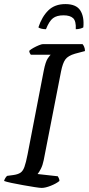

<svg xmlns="http://www.w3.org/2000/svg" viewBox="-30 -920 436 940"><path d="M174 0Q165 0 139.5 -4Q114 -8 83 -13.5Q52 -19 26 -24.5Q0 -30 -10 -34Q-8 -42 -3.5 -49Q1 -56 5 -59L35 -63Q57 -66 69.5 -74Q82 -82 89.5 -102.5Q97 -123 105 -164L184 -573Q193 -619 204.5 -635Q216 -651 218 -652H121Q119 -655 116.5 -659Q114 -663 113 -671Q120 -678 133.5 -685.5Q147 -693 160.5 -698.5Q174 -704 180 -704H374Q378 -700 382 -691Q386 -682 386 -670L337 -657Q303 -647 290 -629Q277 -611 269 -571L184 -136Q179 -111 170 -93.5Q161 -76 154 -68L253 -57Q255 -54 258 -47.5Q261 -41 261 -34Q245 -21 218.5 -10.5Q192 0 174 0ZM195 -777Q181 -777 171 -780Q161 -783 158 -786Q175 -838 206.5 -869Q238 -900 290 -900Q343 -900 363 -869Q383 -838 378 -786Q374 -783 363.5 -780Q353 -777 341 -777Q343 -817 328 -831Q313 -845 281 -845Q248 -845 229.5 -831Q211 -817 195 -777Z"/></svg>

Font: Texturina 72pt 72pt Medium
Style: Italic
Weight: 500
Italic angle: -11°
Designer: Guillermo Torres Carreño
Foundry: Omnibus-Type
Version: Version 1.002; ttfautohint (v1.8.3)